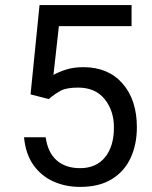

<svg xmlns="http://www.w3.org/2000/svg" viewBox="-20 -731 602 761"><path d="M173.3 -338.4 101.1 -356.9 136.7 -710.9H501.5V-627.4H213.4L191.9 -434.1Q211.4 -445.3 241.5 -455.1Q271.5 -464.8 310.5 -464.8Q408.7 -464.8 465.6 -400.1Q522.5 -335.4 522.5 -226.6Q522.5 -158.7 497.8 -105.2Q473.1 -51.8 423.3 -21Q373.5 9.8 297.4 9.8Q239.7 9.8 191.7 -11.7Q143.6 -33.2 112.5 -76.9Q81.5 -120.6 75.2 -187H161.1Q169.4 -126.5 204.6 -95.5Q239.7 -64.5 297.4 -64.5Q361.3 -64.5 396.5 -107.9Q431.6 -151.4 431.6 -225.6Q431.6 -292.5 394.8 -338.1Q357.9 -383.8 289.6 -383.8Q244.1 -383.8 220.9 -371.6Q197.8 -359.4 173.3 -338.4Z"/></svg>

Font: Vazirmatn RD
Style: Regular
Weight: 400
Designer: Saber Rastikerdar
Foundry: Saber Rastikerdar
Version: Version 32.102